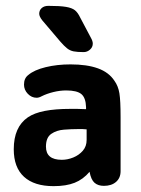

<svg xmlns="http://www.w3.org/2000/svg" viewBox="-20 -625 482 656"><path d="M274 -252Q254 -253 244 -253Q234 -253 229.5 -253Q225 -253 220 -253Q169 -253 133 -246Q97 -239 75 -224Q27 -191 27 -115Q27 -53 62 -21Q97 11 163 11Q206 11 235 -0.5Q264 -12 286 -38Q291 -11 303 -0.5Q315 10 335 10Q361 10 376.5 -3.5Q392 -17 392 -40V-225Q392 -281 388 -306Q384 -331 371 -349Q352 -378 314.5 -391.5Q277 -405 221 -405Q175 -405 136 -395.5Q97 -386 77 -369Q62 -358 62 -336Q62 -318 75 -304.5Q88 -291 105 -291Q113 -291 122 -296Q140 -305 162.5 -310.5Q185 -316 206 -316Q243 -316 258 -303.5Q273 -291 274 -259ZM276 -183V-147Q276 -125 263 -110Q250 -95 230.5 -87Q211 -79 191 -79Q137 -79 137 -124Q137 -155 155 -167.5Q173 -180 198.5 -182Q224 -184 247 -184Q257 -184 262 -184Q267 -184 276 -183ZM124 -556 186 -483Q199 -468 209 -460Q219 -452 231.5 -449.5Q244 -447 266 -447Q278 -447 287.5 -455.5Q297 -464 297 -476Q297 -485 290 -497L254 -565Q246 -582 236 -590Q226 -598 205.5 -601.5Q185 -605 145 -605Q131 -605 122.5 -597.5Q114 -590 114 -578Q114 -569 124 -556Z"/></svg>

Font: Beiruti
Style: Bold
Weight: 700
Designer: Arlette Boutros
Foundry: Boutros
Version: Version 1.41